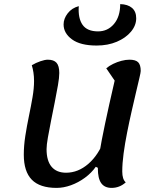

<svg xmlns="http://www.w3.org/2000/svg" viewBox="-20 -891 782 936"><path d="M256 25Q174 25 135 -15Q96 -55 96 -137Q96 -181 103.5 -229Q111 -277 121 -325Q131 -373 138.5 -416.5Q146 -460 146 -496Q146 -518 143 -537.5Q140 -557 135 -573Q155 -585 177 -592.5Q199 -600 213 -600Q242 -600 255.5 -585Q269 -570 269 -535Q269 -513 262.5 -475.5Q256 -438 247 -393Q238 -348 229 -303Q220 -258 213.5 -221Q207 -184 207 -164Q207 -107 231.5 -78Q256 -49 302 -49Q361 -49 411 -92.5Q461 -136 489 -212L482 -60L447 -78Q426 -48 394 -24.5Q362 -1 326 12Q290 25 256 25ZM524 25Q490 25 473.5 2Q457 -21 457 -70Q457 -97 465.5 -149Q474 -201 492 -287Q510 -373 539 -498L498 -558Q512 -570 531.5 -579.5Q551 -589 572 -594.5Q593 -600 611 -600Q641 -600 653.5 -587.5Q666 -575 666 -545Q666 -538 659.5 -510.5Q653 -483 643 -440.5Q633 -398 621.5 -347.5Q610 -297 599.5 -244Q589 -191 582.5 -142.5Q576 -94 576 -55Q576 -17 593 -2Q563 25 524 25ZM451 -669Q372 -669 331 -699Q290 -729 290 -772Q290 -800 310 -826Q330 -852 364 -861Q360 -802 382.5 -770Q405 -738 458 -738Q505 -738 535.5 -774Q566 -810 566 -871Q603 -870 623.5 -852.5Q644 -835 644 -802Q644 -767 618.5 -736.5Q593 -706 549.5 -687.5Q506 -669 451 -669Z"/></svg>

Font: Lemonada
Style: Regular
Weight: 400
Designer: Mohamed Gaber (Arabic), Eduardo Tunni (Latin)
Foundry: Kief Type Foundry
Version: Version 4.005